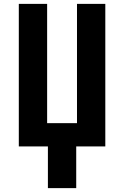

<svg xmlns="http://www.w3.org/2000/svg" viewBox="-20 -755 640 990"><path d="M227 215V0H77V-735H223V-120H377V-735H523V0H373V215Z"/></svg>

Font: Iosevka Aile Heavy
Style: Regular
Weight: 900
Designer: Belleve Invis
Foundry: Belleve Invis
Version: Version 31.1.0; ttfautohint (v1.8.4)